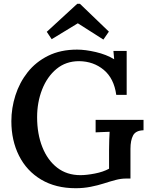

<svg xmlns="http://www.w3.org/2000/svg" viewBox="-20 -978 796 1014"><path d="M380 16Q274 16 197.5 -29.5Q121 -75 80.5 -155.5Q40 -236 40 -338Q40 -407 61.5 -474.5Q83 -542 126 -596.5Q169 -651 234.5 -683.5Q300 -716 387 -716Q431 -716 486.5 -703Q542 -690 583 -665L579 -709H649V-477H594Q582 -564 528 -609Q474 -654 398 -655Q328 -655 278.5 -614Q229 -573 202.5 -505.5Q176 -438 176 -359Q176 -271 203.5 -201.5Q231 -132 282 -92.5Q333 -53 405 -53Q437 -53 481 -61.5Q525 -70 556 -87V-190Q556 -216 557 -241Q558 -266 559 -282Q542 -281 520 -280.5Q498 -280 485 -279V-345H738V-290Q697 -289 683 -263Q669 -237 669 -192V-35H644Q619 -35 590.5 -27.5Q562 -20 528 -9Q497 1 459 8.5Q421 16 380 16ZM526 -769 391 -855 253 -771 227 -810 388 -958H402L555 -811Z"/></svg>

Font: Lora SemiBold
Style: Regular
Weight: 600
Designer: Olga Karpushina, Alexei Vanyashin (Cyrillic)
Foundry: Cyreal
Version: Version 3.011; ttfautohint (v1.8.4.7-5d5b)